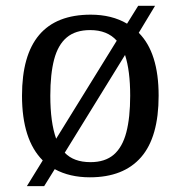

<svg xmlns="http://www.w3.org/2000/svg" viewBox="-20 -596 617 656"><path d="M130.9 40H71.8L126 -47.9Q55.2 -118.7 55.2 -269Q55.2 -545.9 290 -545.9Q361.8 -545.9 414.1 -515.1L452.1 -576.2H509.8L454.1 -483.9Q522 -416 522 -269Q522 -127.9 462.2 -59.1Q402.3 9.8 287.1 9.8Q217.8 9.8 167 -18.1ZM171.9 -122.1 378.9 -457Q346.7 -493.2 288.1 -493.2Q237.8 -493.2 208 -468Q178.2 -442.9 165 -393.1Q151.9 -343.3 151.9 -269Q151.9 -177.7 171.9 -122.1ZM289.1 -42Q338.9 -42 368.7 -67.6Q398.4 -93.3 411.6 -143.8Q424.8 -194.3 424.8 -269Q424.8 -354.5 407.2 -408.2L201.2 -74.2Q231.9 -42 289.1 -42Z"/></svg>

Font: Satisar Sharada
Style: Regular
Weight: 400
Designer: Vinodh Rajan & Sunil Mahnoori
Version: 2.2